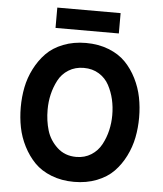

<svg xmlns="http://www.w3.org/2000/svg" viewBox="-59 -934 845 997"><g transform="rotate(5 363.5 -435.0)"><path d="M529 -882V-776H199V-882ZM65 -245.5Q55 -296 55 -350Q55 -404 65 -454.5Q75 -505 99 -552Q123 -599 157.5 -634.5Q192 -670 245.5 -691Q299 -712 364 -712Q429 -712 482.5 -691Q536 -670 570.5 -634.5Q605 -599 628.5 -552Q652 -505 662 -454.5Q672 -404 672 -350Q672 -296 662 -245.5Q652 -195 628.5 -148Q605 -101 570.5 -65.5Q536 -30 482.5 -9Q429 12 364 12Q299 12 245.5 -9Q192 -30 157.5 -65.5Q123 -101 99 -148Q75 -195 65 -245.5ZM195 -350Q195 -292 210 -242Q225 -192 265 -155Q305 -118 364 -118Q408 -118 442 -139.5Q476 -161 495 -196.5Q514 -232 523 -271Q532 -310 532 -350Q532 -393 523 -432Q514 -471 495.5 -505.5Q477 -540 443 -561Q409 -582 364 -582Q319 -582 284.5 -560.5Q250 -539 231.5 -503.5Q213 -468 204 -429.5Q195 -391 195 -350Z"/></g></svg>

Font: ReCut ExtraBold
Style: Regular
Weight: 800
Designer: Giant Group (for alternate capitals set)
Version: Version 2.002;FEAKit 1.0